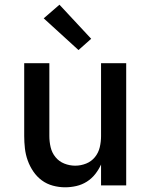

<svg xmlns="http://www.w3.org/2000/svg" viewBox="-20 -789 640 817"><path d="M257 8Q231 8 205 1Q179 -6 158 -21.5Q137 -37 122 -59Q107 -81 98 -106Q89 -131 86 -157.5Q83 -184 83 -210V-520H190V-210Q190 -186 195.5 -162.5Q201 -139 216 -120.5Q231 -102 253.5 -93Q276 -84 300 -84Q324 -84 346.5 -93Q369 -102 384 -120.5Q399 -139 404.5 -162.5Q410 -186 410 -210V-520H517V0H410V-89Q400 -67 385 -48Q370 -29 349.5 -16Q329 -3 305 2.5Q281 8 257 8ZM314 -576 166 -711 233 -769 368 -624Z"/></svg>

Font: Iosevka Aile Semibold
Style: Regular
Weight: 600
Designer: Belleve Invis
Foundry: Belleve Invis
Version: Version 31.1.0; ttfautohint (v1.8.4)